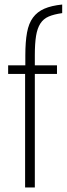

<svg xmlns="http://www.w3.org/2000/svg" viewBox="-20 -829 295 849"><path d="M91 -502H16V-540H92V-584Q92 -644 99.5 -685Q107 -726 126 -751.5Q145 -777 176 -790.5Q207 -804 255 -809V-771Q219 -766 195.5 -756Q172 -746 158.5 -725Q145 -704 139.5 -670.5Q134 -637 134 -585V-540H232V-502H134V0H91Z"/></svg>

Font: Encode Sans Compressed
Style: ExtraLight
Weight: 200
Designer: Pablo Impallari, Andres Torresi
Foundry: Pablo Impallari, Andres Torresi
Version: Version 1.000; ttfautohint (v1.00) -l 8 -r 50 -G 200 -x 14 -